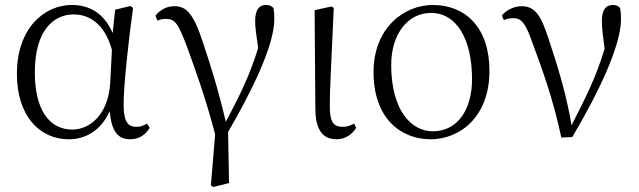

<svg xmlns="http://www.w3.org/2000/svg" viewBox="-20 -546 2571 772"><path d="M257 14C320 14 385 -18 421 -99C429 -15 455 14 504 14C539 14 566 -5 582 -32L571 -49C557 -41 546 -36 528 -36C495 -36 477 -56 477 -125C477 -199 496 -379 515 -514L505 -522L443 -507L433 -413C399 -492 341 -526 269 -526C159 -526 48 -434 48 -249C48 -82 137 14 257 14ZM430 -346 423 -210C414 -80 337 -25 271 -25C177 -25 120 -106 120 -255C120 -422 194 -488 276 -488C338 -488 400 -452 430 -346Z M828 199 837 206 901 190 897 -15C991 -177 1083 -362 1083 -469C1083 -486 1082 -499 1080 -513C1072 -522 1065 -526 1049 -526C1022 -526 1006 -507 1006 -462C1006 -437 1009 -414 1018 -353C985 -245 946 -166 888 -56C856 -193 822 -298 796 -375C757 -496 727 -521 681 -521C649 -521 624 -506 605 -483L613 -463C624 -468 635 -470 647 -470C684 -470 696 -453 733 -355C765 -266 806 -155 845 -6Z M1334 14C1371 14 1400 -10 1412 -32L1404 -49C1390 -42 1377 -36 1357 -36C1325 -36 1306 -51 1306 -116C1306 -195 1312 -282 1322 -514L1313 -520L1245 -505L1248 -110C1248 -19 1281 14 1334 14Z M1712 14C1826 14 1948 -73 1948 -261C1948 -435 1852 -526 1720 -526C1606 -526 1482 -435 1482 -256C1482 -68 1593 14 1712 14ZM1720 -18C1634 -18 1553 -102 1553 -285C1553 -408 1619 -494 1713 -494C1816 -494 1878 -389 1878 -227C1878 -109 1822 -18 1720 -18Z M2237 7 2281 5C2380 -162 2477 -358 2477 -469C2477 -486 2476 -499 2473 -514C2466 -522 2458 -526 2444 -526C2415 -526 2400 -505 2400 -462C2400 -436 2404 -401 2411 -350C2377 -236 2336 -156 2278 -42C2258 -166 2220 -287 2185 -392C2155 -486 2130 -521 2077 -521C2049 -521 2017 -507 1998 -484L2006 -465C2016 -470 2029 -473 2045 -473C2076 -473 2094 -452 2120 -376C2161 -267 2206 -140 2237 7Z"/></svg>

Font: Noto Serif HK Light
Style: Regular
Weight: 300
Designer: Ryoko NISHIZUKA 西塚涼子 (kana & ideographs); Frank Grießhammer (Latin, Greek & Cyrillic); Wenlong ZHANG 张文龙 (bopomofo); San
Foundry: Adobe
Version: Version 2.001;hotconv 1.1.0;makeotfexe 2.6.0